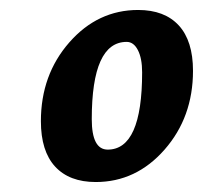

<svg xmlns="http://www.w3.org/2000/svg" viewBox="-20 -802 407 385"><path d="M257 -782Q310 -782 338.5 -751Q367 -720 367 -660Q367 -567 310 -502Q253 -437 172 -437Q119 -437 90.5 -468Q62 -499 62 -559Q62 -652 119 -717Q176 -782 257 -782ZM234 -718Q164 -718 164 -563Q164 -502 196 -502Q265 -502 265 -657Q265 -685 256.5 -701.5Q248 -718 234 -718Z"/></svg>

Font: Andada SC
Style: Bold Italic
Weight: 700
Italic angle: -8.29999°
Designer: Carolina Giovagnoli
Foundry: Carolina Giovagnoli
Version: Version 1.003